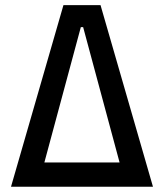

<svg xmlns="http://www.w3.org/2000/svg" viewBox="-20 -713 626 733"><path d="M22 0 222.2 -693.4H363.8L564 0ZM149.4 -92.8H436.5L297.4 -609.4H288.6Z"/></svg>

Font: Cascadia Code NF
Style: Regular
Weight: 400
Monospace: yes
Designer: Aaron Bell
Foundry: Saja Typeworks
Version: Version 2404.023; ttfautohint (v1.8.4)